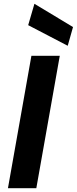

<svg xmlns="http://www.w3.org/2000/svg" viewBox="-20 -995 406 1015"><path d="M22 0 146 -700H296L172 0ZM338 -753 129 -862 162 -975 366 -852Z"/></svg>

Font: DM Sans 16pt Black
Style: Italic
Weight: 900
Italic angle: -10°
Version: Version 4.004;gftools[0.9.30]